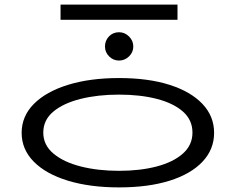

<svg xmlns="http://www.w3.org/2000/svg" viewBox="-20 -806 1040 834"><path d="M497 8Q371 8 275.5 -21Q180 -50 127 -103.5Q74 -157 74 -229Q74 -301 127 -354.5Q180 -408 275.5 -437.5Q371 -467 497 -467Q624 -467 716.5 -437.5Q809 -408 859.5 -354.5Q910 -301 910 -229Q910 -157 859.5 -103.5Q809 -50 716.5 -21Q624 8 497 8ZM497 -64Q589 -64 661 -83Q733 -102 774.5 -139Q816 -176 816 -230Q816 -285 774.5 -321.5Q733 -358 661 -376.5Q589 -395 497 -395Q405 -395 330.5 -376.5Q256 -358 212 -321.5Q168 -285 168 -230Q168 -176 212 -139Q256 -102 330.5 -83Q405 -64 497 -64ZM497 -543Q472 -543 454 -561Q436 -579 436 -604Q436 -630 453.5 -648Q471 -666 497 -666Q522 -666 540.5 -647.5Q559 -629 559 -604Q559 -579 540.5 -561Q522 -543 497 -543ZM243 -720V-786H751V-720Z"/></svg>

Font: Inconsolata UltraExpanded Thin
Style: Regular
Weight: 100
Width: 9
Monospace: yes
Designer: Raph Levien, Cyreal, Brenton Simpson
Foundry: Raph Levien, Cyreal, Google
Version: Version 3.100; ttfautohint (v1.8.4.7-5d5b)